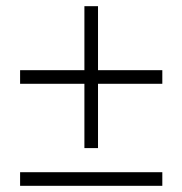

<svg xmlns="http://www.w3.org/2000/svg" viewBox="-20 -601 590 621"><path d="M505 -374V-330H297V-122H253V-330H45V-374H253V-581H297V-374ZM45 -44H505V0H45Z"/></svg>

Font: Ysabeau Infant Semilight
Style: Regular
Weight: 300
Designer: Christian Thalmann (Catharsis Fonts)
Version: Version 0.003